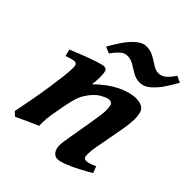

<svg xmlns="http://www.w3.org/2000/svg" viewBox="-183 -728 853 853"><g transform="rotate(45 243.5 -301.5)"><path d="M476.6 -50.3Q449.2 -34.2 418.9 -18.3Q388.7 -2.4 362.1 7.8Q335.4 18.1 320.3 18.1Q304.2 18.1 293.7 4.2Q283.2 -9.8 283.2 -33.7Q283.2 -43.5 287.1 -67.9Q291 -92.3 296.6 -124.3Q302.2 -156.2 307.6 -188.7Q313 -221.2 316.9 -247.3Q320.8 -273.4 320.8 -285.6Q320.8 -311.5 315.9 -321.8Q311 -332 296.9 -332Q285.2 -332 257.6 -316.7Q230 -301.3 204.1 -260.3Q191.4 -238.8 183.8 -208.5Q176.3 -178.2 168.9 -134.8Q161.1 -94.7 159.4 -72.5Q157.7 -50.3 158.7 -29.3Q150.4 -25.9 128.2 -15.9Q106 -5.9 84 4.2Q62 14.2 54.7 18.1L35.6 1Q44.9 -43.9 53.7 -92.3Q62.5 -140.6 69.1 -185.1Q75.7 -229.5 79.6 -263.4Q83.5 -297.4 83.5 -313.5Q83.5 -334 79.1 -338.6Q74.7 -343.3 66.9 -343.3Q60.5 -343.3 44.9 -338.9Q29.3 -334.5 22 -331.5L13.7 -363.8Q39.1 -374.5 73.7 -387.9Q108.4 -401.4 137.5 -410.9Q166.5 -420.4 175.8 -420.4Q188.5 -420.4 192.9 -410.9Q197.3 -401.4 197.3 -369.6Q197.3 -349.6 193.8 -325.7Q243.2 -374 290.8 -397.2Q338.4 -420.4 377.9 -420.4Q406.7 -420.4 422.4 -406.7Q438 -393.1 438 -349.6Q438 -326.2 432.1 -290.5Q426.3 -254.9 418.7 -216.6Q411.1 -178.2 405.3 -145Q399.4 -111.8 399.4 -93.3Q399.4 -77.6 403.6 -72Q407.7 -66.4 416.5 -66.4Q432.6 -66.4 464.8 -81.5ZM465.3 -606.9Q452.6 -583 433.1 -553.2Q413.6 -523.4 389.4 -502Q365.2 -480.5 338.9 -480.5Q314.9 -480.5 295.2 -491.9Q275.4 -503.4 256.8 -515.1Q238.3 -526.9 216.8 -526.9Q198.2 -526.9 183.6 -513.9Q168.9 -501 149.9 -475.6L120.1 -488.3Q133.3 -512.7 153.1 -542.5Q172.9 -572.3 197 -594.2Q221.2 -616.2 247.1 -616.2Q272.9 -616.2 293.5 -604.5Q314 -592.8 332 -580.8Q350.1 -568.8 368.2 -568.8Q386.7 -568.8 402.3 -581.5Q418 -594.2 435.5 -620.6Z"/></g></svg>

Font: Dai Banna SIL SemiBold
Style: Italic
Weight: 600
Italic angle: -11°
Designer: Victor Gaultney
Foundry: SIL International
Version: Version 4.000